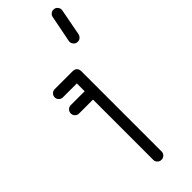

<svg xmlns="http://www.w3.org/2000/svg" viewBox="-311 -984 1008 1008"><g transform="rotate(-45 193.5 -479.5)"><path d="M66 -478Q53 -478 44 -487Q35 -496 35 -509Q35 -522 44 -531Q53 -540 66 -540H169V-598H66Q53 -598 44 -607Q35 -616 35 -628Q35 -641 44 -650Q53 -659 66 -659H197Q231 -659 231 -625V-30Q231 -18 222 -9Q213 0 200 0Q187 0 178 -9Q169 -18 169 -30V-478ZM326 -934Q328 -945 336.5 -952Q345 -959 356 -959Q371 -959 380 -947.5Q389 -936 386 -922L358 -774Q355 -763 347 -756Q339 -749 327 -749Q312 -749 303 -761Q294 -773 297 -786Z"/></g></svg>

Font: Libertine Sup Medium
Style: Regular
Weight: 500
Designer: Bastien Sozeau
Foundry: NBR — Bastien Sozeau
Version: Version 2.003; ttfautohint (v1.8.4.7-5d5b);gftools[0.9.33]